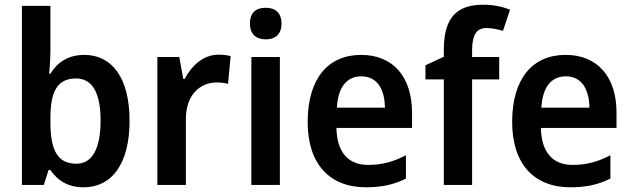

<svg xmlns="http://www.w3.org/2000/svg" viewBox="-20 -785 2679 815"><path d="M194 -573V-760H73V0H166L186 -63H194C225 -19 267 10 336 10C454 10 530 -89 530 -272C530 -455 455 -552 338 -552C269 -552 223 -520 194 -472H189C191 -499 194 -538 194 -573ZM303 -452C371 -452 407 -392 407 -273C407 -152 370 -90 305 -90C222 -90 194 -150 194 -268V-284C194 -393 221 -452 303 -452Z M908 -553C843 -553 793 -506 764 -450H758L741 -543H648V0H769V-280C769 -381 828 -435 900 -435C916 -435 935 -433 948 -429L959 -547C944 -551 924 -553 908 -553Z M1108 -752C1068 -752 1041 -733 1041 -685C1041 -638 1069 -618 1108 -618C1147 -618 1175 -638 1175 -685C1175 -732 1147 -752 1108 -752ZM1168 -543H1047V0H1168Z M1513 -552C1373 -552 1286 -452 1286 -267C1286 -89 1379 10 1533 10C1603 10 1653 -2 1703 -27V-126C1649 -98 1602 -85 1542 -85C1457 -85 1410 -140 1408 -242H1729V-307C1729 -458 1649 -552 1513 -552ZM1514 -461C1581 -461 1613 -406 1614 -328H1410C1415 -418 1454 -461 1514 -461Z M2099 -448V-543H1984V-575C1985 -637 2002 -666 2045 -666C2071 -666 2094 -660 2115 -654L2145 -744C2114 -756 2076 -765 2031 -765C1921 -765 1864 -712 1864 -575V-544L1786 -508V-448H1864V0H1984V-448Z M2381 -552C2241 -552 2154 -452 2154 -267C2154 -89 2247 10 2401 10C2471 10 2521 -2 2571 -27V-126C2517 -98 2470 -85 2410 -85C2325 -85 2278 -140 2276 -242H2597V-307C2597 -458 2517 -552 2381 -552ZM2382 -461C2449 -461 2481 -406 2482 -328H2278C2283 -418 2322 -461 2382 -461Z"/></svg>

Font: Noto Sans Armenian SemiCondensed SemiBold
Style: Regular
Weight: 600
Width: 4
Designer: Monotype Design Team
Foundry: Monotype Imaging Inc.
Version: Version 2.008